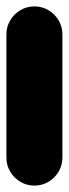

<svg xmlns="http://www.w3.org/2000/svg" viewBox="-20 -580 215 600"><path d="M0 -87.7H175V-472.7H0ZM87.7 -175Q63.7 -175 43.7 -163.2Q23.7 -151.3 11.8 -131.3Q0 -111.3 0 -87.7Q0 -63.7 11.8 -43.7Q23.7 -23.7 43.7 -11.8Q63.7 0 87.7 0Q111.3 0 131.3 -11.8Q151.3 -23.7 163.2 -43.7Q175 -63.7 175 -87.7Q175 -111.3 163.2 -131.3Q151.3 -151.3 131.3 -163.2Q111.3 -175 87.7 -175ZM87.7 -560Q63.7 -560 43.7 -548.2Q23.7 -536.3 11.8 -516.3Q0 -496.3 0 -472.7Q0 -448.7 11.8 -428.7Q23.7 -408.7 43.7 -396.8Q63.7 -385 87.7 -385Q111.3 -385 131.3 -396.8Q151.3 -408.7 163.2 -428.7Q175 -448.7 175 -472.7Q175 -496.3 163.2 -516.3Q151.3 -536.3 131.3 -548.2Q111.3 -560 87.7 -560Z"/></svg>

Font: Wavefont Thin
Style: Regular
Weight: 100
Monospace: yes
Version: Version 3.005;gftools[0.9.33]